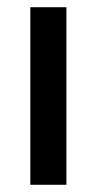

<svg xmlns="http://www.w3.org/2000/svg" viewBox="-20 -512 270 532"><path d="M164 -492H64V0H164Z"/></svg>

Font: Geom
Style: Regular
Weight: 400
Version: Version 1.102